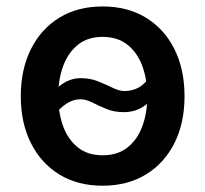

<svg xmlns="http://www.w3.org/2000/svg" viewBox="-20 -573 646 604"><path d="M302.7 11.2Q224.6 11.2 167 -23.9Q109.4 -59.1 77.4 -122.6Q45.4 -186 45.4 -270Q45.4 -355 77.4 -418.7Q109.4 -482.4 167 -517.6Q224.6 -552.7 302.7 -552.7Q380.9 -552.7 438.7 -517.6Q496.6 -482.4 528.6 -418.7Q560.5 -355 560.5 -270Q560.5 -186 528.6 -122.6Q496.6 -59.1 438.7 -23.9Q380.9 11.2 302.7 11.2ZM302.7 -84.5Q350.6 -84.5 381.8 -109.6Q413.1 -134.8 428.2 -177Q443.4 -219.2 443.4 -270.5Q443.4 -321.8 428.2 -364Q413.1 -406.2 381.8 -431.6Q350.6 -457 302.7 -457Q255.4 -457 224.4 -431.6Q193.4 -406.2 178.2 -364Q163.1 -321.8 163.1 -270.5Q163.1 -219.2 178.2 -177Q193.4 -134.8 224.4 -109.6Q255.4 -84.5 302.7 -84.5ZM145.5 -204.6 104.5 -236.3Q136.2 -276.4 166.7 -301.8Q197.3 -327.1 233.9 -327.1Q263.7 -327.1 288.6 -317.1Q313.5 -307.1 334.2 -296.9Q355 -286.6 372.1 -286.6Q396.5 -286.6 417 -298.1Q437.5 -309.6 458.5 -341.3L500.5 -313Q470.2 -268.1 439.9 -244.1Q409.7 -220.2 369.6 -220.2Q339.4 -220.2 314.9 -230.2Q290.5 -240.2 270.5 -250.5Q250.5 -260.7 232.4 -260.7Q210.4 -260.7 189 -246.8Q167.5 -232.9 145.5 -204.6Z"/></svg>

Font: Inter
Style: 540
Weight: 540
Designer: Rasmus Andersson
Foundry: rsms
Version: Version 4.001;git-66647c0bb